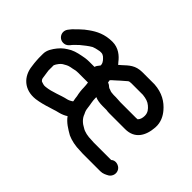

<svg xmlns="http://www.w3.org/2000/svg" viewBox="-94 -754 1006 1006"><g transform="rotate(45 409.0 -250.5)"><path d="M470 -238H499C506.3 -236.7 514 -236 522 -236H639C710 -236 740.5 -287.4 745 -355C747.5 -394.4 730.5 -425.2 712 -447C682.5 -481.9 641.8 -507.3 582 -511H493C440.5 -511 417.2 -485.7 389 -460L375 -448C373 -451.3 370 -455 366 -459C345.6 -486.2 313.6 -513 269 -513C212.4 -513 173.6 -493 140 -469L120 -454C112 -447.3 105.3 -441.3 100 -436L86 -422C73.1 -411 66.7 -402.6 58 -391C36.2 -360.4 61.2 -321.2 97 -326.5C113.1 -328.9 121.4 -338.6 130 -350C136.4 -358.5 152.8 -372 159 -379C177.1 -393.5 194.3 -408.2 215 -420L230 -425C238.9 -428 248.1 -428.5 258 -431H269C274.3 -431 282.3 -427.7 287 -424C296.5 -415.7 309.6 -403.6 312 -389C312 -387 312.3 -384.7 313 -382C306.9 -371.8 298.8 -366.2 295 -353H256C246.7 -353 237.3 -352.3 228 -351C198.8 -345.7 171.2 -341.1 147 -329C122.6 -315.1 106.2 -304.8 88 -282C72.8 -262.7 56 -238.9 56 -211V-180C56 -174 56.3 -168 57 -162C57 -149.7 59.7 -138 61 -125C68 -55.3 118.7 -6.8 197 -16C224 -19.6 254.5 -27.8 279 -36L299 -42C312 -45.9 319.4 -49.1 334 -52C350 -56 366 -63 378 -71C397.3 -43.4 428.3 -25 458 -8C482.8 3.3 517.1 11 553 11C559.7 11.7 566 12 572 12H703C722.3 12 736.6 4.2 751 -4C767.4 -15.7 775.4 -40.2 762 -61C751.1 -78 719.9 -87.9 702 -70H572C567.3 -70 562 -70.3 556 -71C527.7 -71 500.3 -76.5 483 -88C461.9 -98.6 441.1 -116.6 433 -141C425.9 -155.1 424.1 -160.3 422 -177C419.8 -198.6 414 -218.3 414 -240V-248C428.3 -240.9 450.5 -238 470 -238ZM332 -238C332 -219.5 334.8 -196.7 339 -180L341 -164C342.3 -158 343.3 -152.7 344 -148V-147C343.3 -145.7 342.3 -144.7 341 -144C333.8 -139.7 325.3 -134.6 315 -132C273.3 -123.1 233.4 -102.5 188 -98C174.5 -95.7 163.3 -101.9 155 -104C154.3 -105.3 152.7 -107 150 -109C147.3 -111.7 145 -117.2 145 -121C143.2 -129.8 141 -146.1 140 -155L138 -169V-208C142.2 -216.5 143.9 -221 152 -231C163.2 -245 171.1 -247.9 186 -256C196.1 -261.7 211 -263.8 222 -266L240 -270C245.3 -270.7 250.7 -271 256 -271H329C330.2 -260.4 332 -248.7 332 -238ZM651 -321C651 -320.3 650.7 -319.7 650 -319H649C645.7 -318.3 642.3 -318 639 -318H522C509.4 -318 501.2 -320 487 -320H470C466.7 -320 463 -320.3 459 -321C450.4 -321 441.7 -324.2 436 -327C429.2 -327 418.9 -336.7 415 -340L403 -346L401 -360C406.3 -366 412.7 -372 420 -378L442 -398C450 -404.7 457.3 -411 464 -417C469.1 -421.4 475.1 -428 481 -428C485 -428.7 489 -429 493 -429H578C602.9 -426.2 620.5 -421.3 636 -408C649.6 -396.4 663 -382.3 663 -358C663 -343.1 658.8 -328.8 651 -321Z"/></g></svg>

Font: HoneyBee
Style: Bd
Weight: 700
Foundry: Cannot Into Space Fonts
Version: Version 0.89